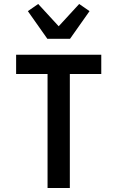

<svg xmlns="http://www.w3.org/2000/svg" viewBox="-20 -945 590 965"><path d="M219 0V-573H61V-670H489V-573H331V0ZM218 -750 120 -889 172 -925 275 -813 378 -925 430 -889 332 -750Z"/></svg>

Font: Lode Term
Style: Bold
Weight: 700
Monospace: yes
Designer: Belleve Invis
Foundry: Belleve Invis
Version: Version 29.2.0